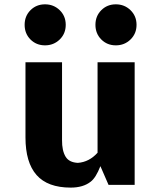

<svg xmlns="http://www.w3.org/2000/svg" viewBox="-20 -854 700 887"><path d="M266.6 -206.5Q266.1 -158.2 283.2 -129.9Q299.3 -103.5 339.8 -101.6Q392.1 -105.5 430.7 -148.4V-566.4H602.1V0H481.4L443.8 -86.4Q422.9 -32.7 398.9 -14.6Q364.3 12.7 306.6 12.7Q200.2 12.7 148.9 -45.4Q97.7 -103.5 97.7 -219.2V-566.4H266.6ZM448 -671.6Q420.9 -698.7 420.9 -739.3Q420.9 -779.8 448 -806.9Q475.1 -834 515.1 -834Q555.2 -834 583 -806.9Q610.8 -779.8 610.8 -739.3Q610.8 -698.7 583 -671.6Q555.2 -644.5 515.1 -644.5Q475.1 -644.5 448 -671.6ZM120.8 -671.6Q93.8 -698.7 93.8 -739.3Q93.8 -779.8 120.8 -806.9Q147.9 -834 188 -834Q228 -834 255.9 -806.9Q283.7 -779.8 283.7 -739.3Q283.7 -698.7 255.9 -671.6Q228 -644.5 188 -644.5Q147.9 -644.5 120.8 -671.6Z"/></svg>

Font: Nobile-bold
Style: Bold
Weight: 700
Version: Version 1.000;PS 001.000;hotconv 1.0.38